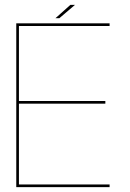

<svg xmlns="http://www.w3.org/2000/svg" viewBox="-20 -771 536 791"><path d="M47 0H431.5V-11H58V-344H414V-355H58V-664H431.5V-675H47ZM208.5 -696H224.5L289 -751H270Z"/></svg>

Font: Anybody Thin
Style: Regular
Weight: 100
Designer: Tyler Finck
Foundry: Etcetera Type Company
Version: Version 1.114;gftools[0.9.25]